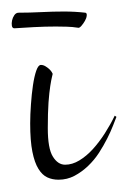

<svg xmlns="http://www.w3.org/2000/svg" viewBox="-36 -313 217 325"><path d="M33.2 -203.1Q37.1 -203.1 40.8 -200.9Q44.4 -198.7 47.1 -196.3Q49.8 -193.8 51.5 -191.2Q53.2 -188.5 53.2 -188Q53.2 -187.5 52 -182.9Q50.8 -178.2 49.1 -167.5Q47.4 -156.7 46.1 -139.4Q44.9 -122.1 44.9 -96.2Q44.9 -61.5 53.5 -47.9Q62 -34.2 74.2 -34.2Q86.4 -34.2 98.4 -41.5Q110.4 -48.8 121.1 -60.5Q131.8 -72.3 141.4 -87.2Q150.9 -102.1 158.2 -117.2L161.1 -115.2Q159.2 -110.4 155.3 -100.3Q151.4 -90.3 145.5 -78.6Q139.6 -66.9 131.6 -54.4Q123.5 -42 113 -32Q102.5 -22 90.1 -15.4Q77.6 -8.8 63 -8.8Q52.7 -8.8 44.2 -12.7Q35.6 -16.6 29.1 -27.1Q22.5 -37.6 18.8 -56.2Q15.1 -74.7 15.1 -104Q15.1 -119.1 16.4 -136.5Q17.6 -153.8 19.8 -168.7Q22 -183.6 25.4 -193.4Q28.8 -203.1 33.2 -203.1ZM-11.7 -265.1Q-15.1 -265.1 -15.9 -269.3Q-16.6 -273.4 -15.6 -278.3Q-14.6 -283.2 -11.7 -287.4Q-8.8 -291.5 -4.4 -291.5Q14.2 -291.5 33.9 -292.5Q53.7 -293.5 72.3 -293.5Q81.5 -293.5 90.6 -293Q99.6 -292.5 108.4 -291.5Q111.3 -291 110.8 -286.6Q110.4 -282.2 107.7 -277.6Q105 -272.9 101.6 -269Q98.1 -265.1 95.7 -266.1Q86.4 -267.6 76.9 -267.8Q67.4 -268.1 58.6 -268.1Q40.5 -268.1 21.5 -267.1Q2.4 -266.1 -11.7 -265.1Z"/></svg>

Font: Stalemate
Style: Regular
Weight: 400
Designer: Astigmatic (AOETI)
Foundry: Astigmatic (AOETI)
Version: Version 001.000